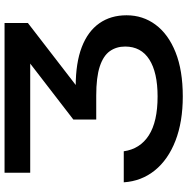

<svg xmlns="http://www.w3.org/2000/svg" viewBox="-10 -780 804 823"><g transform="rotate(-90 391.5 -368.0)"><path d="M63 -750H705V-650L381 -400L361 -445H433Q534 -445 601.5 -419Q669 -393 703.5 -344Q738 -295 738 -227Q738 -157 697.5 -102.5Q657 -48 579.5 -17Q502 14 390 14Q281 14 200 -17.5Q119 -49 73 -106Q27 -163 22 -239H155Q165 -169 223.5 -131.5Q282 -94 390 -94Q493 -94 548.5 -129.5Q604 -165 604 -233Q604 -271 584 -299Q564 -327 518 -342Q472 -357 394 -357H291V-455L623 -711L653 -640H63Z"/></g></svg>

Font: Unbounded
Style: Regular
Weight: 400
Designer: Luke Prowse, Jean-Baptiste Morizot, Fátima Lázaro, Florian Runge
Foundry: NaN
Version: Version 1.701;gftools[0.9.28.dev5+ged2979d]